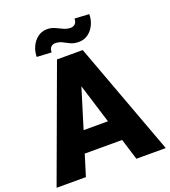

<svg xmlns="http://www.w3.org/2000/svg" viewBox="-161 -1018 1004 1133"><g transform="rotate(-20 341.0 -451.0)"><path d="M499 0 458 -132.8H223.1L182.1 0H-2L259.3 -710.9H420.9L683.6 0ZM264.2 -265.1H417L340.3 -512.7ZM439 -902.3 529.8 -897Q529.8 -861.3 515.4 -831.1Q501 -800.8 475.6 -782.2Q450.2 -763.7 417 -763.7Q386.7 -763.7 365.5 -773.9Q344.2 -784.2 325 -794.4Q305.7 -804.7 280.8 -804.7Q265.6 -804.7 254.6 -793.9Q243.7 -783.2 243.7 -760.7L151.9 -765.6Q151.9 -800.3 166.3 -830.8Q180.7 -861.3 206.1 -880.1Q231.4 -898.9 264.6 -898.9Q290 -898.9 312 -888.9Q334 -878.9 355.5 -868.7Q377 -858.4 400.4 -858.4Q416 -858.4 427.5 -869.1Q439 -879.9 439 -902.3Z"/></g></svg>

Font: Vazirmatn UI Black
Style: Regular
Weight: 900
Designer: Saber Rastikerdar
Foundry: Saber Rastikerdar
Version: Version 33.003